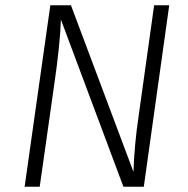

<svg xmlns="http://www.w3.org/2000/svg" viewBox="-20 -705 710 725"><path d="M523 0H446L210 -631Q207 -537 184 -380L130 0H73L170 -685H248L484 -56Q487 -157 504 -271L562 -685H619Z"/></svg>

Font: FiraGO Light
Style: Italic
Weight: 300
Italic angle: -8°
Designer: bBox Type GmbH
Foundry: bBox Type GmbH
Version: Version 1.001